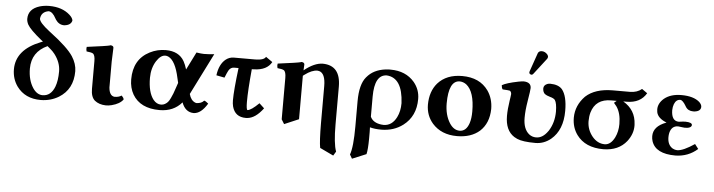

<svg xmlns="http://www.w3.org/2000/svg" viewBox="-53 -947 5367 1444"><g transform="rotate(5 2630.5 -225.0)"><path d="M303.2 -377 280.8 -396Q163.6 -342.8 163.1 -216.8Q163.1 -130.4 201.7 -71.3Q232.4 -25.4 274.9 -24.9Q337.9 -24.9 366.2 -97.7Q383.8 -144 383.8 -213.9Q383.8 -280.8 336.9 -342.3Q320.8 -362.8 303.2 -377ZM243.2 -426.8 229 -438Q142.1 -508.8 122.6 -544.4Q111.3 -565.9 110.8 -586.9Q110.8 -662.6 196.8 -688.5Q229 -697.8 267.1 -698.2Q364.7 -698.2 423.3 -646Q449.2 -622.6 450.2 -603Q441.4 -567.4 391.1 -563Q351.6 -563 327.1 -599.1Q324.2 -604 321.8 -607.9Q295.9 -657.2 266.1 -658.2Q211.4 -648.9 206.1 -597.2Q206.1 -569.3 282.7 -509.8Q289.6 -504.4 297.9 -498Q426.8 -400.9 469.2 -336.4Q504.4 -281.7 504.9 -226.1Q504.9 -89.4 399.9 -24.9Q338.9 11.7 264.2 12.2Q146 12.2 84 -72.3Q44.4 -127.4 43.9 -200.2Q43.9 -348.6 227.1 -420.9Q235.4 -423.8 243.2 -426.8Z M771.5 -127Q776.4 -64.5 815.4 -60.1Q849.1 -60.5 867.7 -74.2Q885.3 -58.1 885.7 -45.9Q860.8 -11.2 799.3 4.4Q775.9 10.3 754.4 9.8Q704.1 8.3 671.4 -18.1Q641.6 -44.4 641.6 -105V-314Q641.6 -361.3 624 -371.6Q611.3 -378.4 576.7 -381.8Q571.3 -399.4 574.7 -416Q725.6 -435.5 745.6 -441.4Q750 -442.9 752.4 -443.8Q774.4 -442.4 775.4 -426.8Q775.4 -425.3 771.5 -321.3Z M1283.2 -206.1 1274.9 -241.2Q1247.6 -370.1 1192.9 -396.5Q1181.2 -401.9 1169.9 -401.9Q1134.3 -401.9 1103 -353Q1069.3 -299.8 1068.8 -226.1Q1068.8 -115.7 1111.3 -62Q1135.7 -32.2 1168.9 -32.2Q1185.1 -32.2 1198 -39.6Q1210.9 -46.9 1220 -56.9Q1229 -66.9 1239 -87.9Q1249 -108.9 1254.6 -123.5Q1260.3 -138.2 1270 -167.5ZM1169.9 -443.8Q1269 -443.8 1309.6 -372.1Q1323.2 -347.7 1334 -312L1400.9 -445.8Q1439.5 -439.9 1458 -439.9Q1487.3 -439.9 1535.2 -444.8L1377.9 -130.9Q1390.6 -83 1424.3 -69.3Q1429.7 -67.4 1433.1 -66.9Q1471.7 -67.9 1490.2 -90.3Q1502.9 -87.4 1522 -70.3Q1474.1 9.3 1418 9.8Q1355.5 8.3 1329.1 -63Q1267.1 9.8 1161.1 9.8Q1015.6 9.8 957.5 -88.9Q929.2 -138.2 929.2 -202.1Q929.2 -353.5 1049.8 -415Q1106.4 -443.8 1169.9 -443.8Z M1683.1 -432.1H1847.2Q1912.1 -433.1 1924.8 -459L1975.1 -423.8Q1940.4 -360.4 1843.8 -357.4Q1836.4 -357.4 1830.1 -356.9H1826.2Q1811 -196.3 1811 -108.9Q1811.5 -48.8 1820.8 -47.9Q1848.1 -49.8 1906.2 -106.9L1943.8 -71.8Q1885.7 6.8 1823.2 11.7Q1817.4 12.2 1813 12.2Q1731 12.2 1710.4 -65.4Q1705.1 -86.9 1705.1 -111.8Q1705.1 -188 1726.1 -356.9H1692.9Q1666 -356.9 1650.9 -330.1Q1642.6 -314.9 1627 -275.9L1564.9 -288.1Q1576.2 -373 1624 -411.1Q1650.4 -431.6 1683.1 -432.1Z M2083 -313Q2083 -360.4 2065.9 -371.1Q2053.2 -378.4 2018.1 -381.8Q2012.7 -399.4 2016.1 -416Q2167 -435.5 2187 -441.4Q2191.4 -442.9 2193.8 -443.8Q2215.8 -442.4 2216.8 -426.8Q2216.8 -424.8 2214.4 -382.3Q2291 -444.3 2355 -444.8Q2489.3 -442.9 2489.7 -284.2V0Q2489.7 146.5 2511.7 205.1L2492.7 236.8L2390.1 188Q2380.4 141.1 2379.9 0V-276.9Q2379.9 -374 2332 -387.2Q2325.2 -388.7 2318.8 -389.2Q2276.9 -389.2 2224.1 -349.6Q2218.8 -345.7 2212.9 -341.3Q2212.9 -327.6 2212.9 -321.3V-13.2L2104 33.2L2083 -1Z M2970.2 -200.2Q2960.9 -391.6 2841.3 -398.9Q2750 -396.5 2749.5 -231.9V-79.1Q2769.5 -35.6 2831.1 -27.3Q2840.3 -25.9 2849.6 -25.9Q2913.1 -25.9 2947.3 -93.8Q2970.2 -139.6 2970.2 -200.2ZM2741.2 204.1 2635.3 248 2617.7 217.8Q2639.6 159.7 2639.6 2.9V-186Q2639.6 -314 2687 -370.1Q2693.4 -377.4 2701.7 -386.2Q2756.3 -439.9 2852.5 -444.8Q2859.9 -445.3 2866.2 -444.8Q2981.4 -444.8 3046.9 -368.2Q3092.3 -313.5 3092.3 -242.2Q3092.3 -112.3 2998.5 -41Q2929.7 10.7 2835.4 11.2Q2786.1 11.2 2749.5 1Q2749.5 6.3 2750 17.6Q2750.5 30.3 2750.5 36.1V86.9Q2750 169.4 2741.2 204.1Z M3391.6 -401.9Q3309.1 -400.4 3308.6 -229Q3308.6 -142.1 3346.7 -81.5Q3377.9 -32.7 3422.9 -32.2Q3472.7 -32.2 3494.1 -96.2Q3505.9 -132.3 3505.9 -184.1Q3505.9 -334 3442.4 -384.3Q3418.9 -401.4 3391.6 -401.9ZM3168.9 -207Q3169.4 -307.1 3223.6 -370.1Q3289.1 -443.8 3407.7 -443.8Q3540 -443.8 3605 -352.5Q3645.5 -294.4 3646 -215.8Q3644 -107.9 3577.6 -46.9Q3513.2 9.8 3406.7 9.8Q3288.1 9.8 3220.2 -66.9Q3169.4 -125.5 3168.9 -207Z M3986.8 -682.1Q4011.7 -682.1 4029.8 -661.6Q4037.1 -652.3 4037.6 -644Q4036.6 -634.8 4032.7 -628.9L3938.5 -506.8Q3932.1 -499.5 3927.7 -499Q3913.6 -499 3908.2 -509.8Q3907.7 -511.7 3907.7 -513.2Q3908.2 -519 3908.7 -522L3958.5 -665Q3965.8 -681.2 3986.8 -682.1ZM4201.7 -250Q4201.7 -105 4115.2 -32.7Q4063.5 9.3 4000.5 9.8Q3902.8 9.8 3860.8 -8.8Q3848.6 -14.2 3837.4 -21Q3768.6 -64.9 3768.6 -174.8Q3768.6 -225.6 3778.8 -291Q3780.3 -301.8 3782.7 -316.9Q3785.6 -333 3785.6 -340.8Q3784.7 -357.9 3773.4 -365.2Q3768.6 -367.2 3718.8 -370.1Q3710.4 -381.3 3709.5 -400.9Q3741.7 -420.4 3832 -438.5Q3859.4 -443.8 3872.6 -443.8Q3926.8 -441.9 3927.7 -398.9Q3927.7 -382.3 3914.6 -303.7Q3914.1 -299.8 3913.6 -296.9Q3901.9 -228 3901.9 -171.9Q3901.9 -87.4 3947.3 -50.3Q3970.7 -32.2 4000.5 -32.2Q4050.3 -32.2 4088.9 -87.4Q4091.3 -90.8 4092.8 -92.8Q4132.3 -155.8 4132.8 -237.8Q4132.3 -301.8 4116.7 -325.2Q4106.9 -337.9 4078.6 -345.2Q4051.3 -353 4038.6 -362.8Q4022.9 -377.4 4022.5 -403.8Q4022.5 -428.7 4049.8 -439.9Q4060.5 -443.8 4071.8 -443.8Q4134.8 -442.9 4162.6 -410.2Q4201.7 -361.3 4201.7 -250Z M4518.6 -25.9Q4564.5 -25.9 4594.2 -85.4Q4616.2 -130.4 4616.2 -187Q4616.2 -269 4582 -317.9Q4572.3 -331.1 4561.5 -342.8Q4563.5 -343.8 4565.4 -345.5Q4567.4 -347.2 4569.3 -349.1Q4571.3 -351.1 4573.2 -352.5Q4575.2 -354 4576.9 -355Q4578.6 -356 4579.1 -357.4L4579.6 -358.9H4539.6Q4421.9 -358.9 4391.6 -253.9Q4383.3 -223.6 4383.3 -189Q4383.3 -124.5 4425.3 -73.2Q4464.8 -26.4 4518.6 -25.9ZM4340.3 -369.1Q4411.1 -434.6 4544.4 -435.1H4674.3Q4728.5 -435.5 4763.2 -464.8L4804.2 -436Q4759.3 -359.4 4656.2 -358.9H4630.4Q4725.1 -303.7 4730 -194.8Q4730 -189 4730.5 -184.1Q4730.5 -121.1 4687.5 -65.4Q4626.5 11.2 4512.2 12.2Q4375 12.2 4310.1 -76.7Q4270.5 -131.3 4270.5 -205.1Q4271 -297.9 4340.3 -369.1Z M4992.2 -121.1Q4992.2 -62 5032.2 -38.1Q5048.3 -29.3 5066.4 -28.8Q5111.8 -29.8 5196.3 -86.9L5223.1 -51.8Q5152.8 10.7 5056.2 12.2Q4906.2 12.2 4876 -80.1Q4870.1 -98.6 4870.1 -118.2Q4870.1 -192.4 4965.8 -228Q4967.8 -228.5 4968.3 -229Q4901.4 -255.4 4892.1 -301.3Q4890.1 -311.5 4890.1 -321.8Q4890.1 -368.2 4932.6 -404.8Q4981 -444.8 5063 -444.8Q5153.8 -444.8 5199.2 -405.3Q5217.8 -387.7 5218.3 -370.1Q5218.3 -336.4 5171.9 -330.6Q5166 -330.1 5161.1 -330.1Q5121.1 -330.1 5103 -360.4Q5101.6 -362.8 5101.1 -363.8Q5076.2 -406.7 5057.1 -408.2Q5025.9 -408.2 5011.2 -371.6Q5003.4 -351.6 5002.9 -325.2Q5003.9 -244.1 5059.1 -243.2Q5061 -243.2 5067.4 -244.1Q5092.3 -248 5110.4 -248Q5159.2 -247.1 5160.2 -227.1Q5157.7 -202.6 5109.4 -202.1Q5106 -202.1 5094.2 -203.6Q5085.9 -204.6 5082 -205.1Q5066.9 -208 5058.1 -208Q5008.8 -208 4995.6 -153.3Q4992.2 -138.2 4992.2 -121.1Z"/></g></svg>

Font: Linux Libertine O
Style: Bold
Weight: 700
Designer: Philipp H. Poll
Foundry: Philipp H. Poll
Version: Version 5.0.0